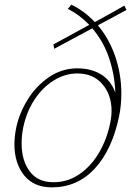

<svg xmlns="http://www.w3.org/2000/svg" viewBox="-20 -796 564 826"><path d="M401 -687Q450 -629 476 -552.5Q502 -476 502 -394Q502 -341 492 -294Q462 -151 387.5 -70.5Q313 10 203 10Q125 10 83.5 -42Q42 -94 42 -176Q42 -208 50 -248Q63 -309 99 -367.5Q135 -426 190.5 -464Q246 -502 313 -502Q370 -502 413 -477Q456 -452 476 -398Q474 -471 450 -544Q426 -617 377 -674L213 -586L210 -605L364 -689Q324 -731 272 -758L287 -776Q344 -748 388 -701Q483 -753 515 -772L524 -753ZM460 -318Q460 -388 420.5 -434Q381 -480 313 -480Q260 -480 211.5 -450Q163 -420 128.5 -367.5Q94 -315 80 -248Q73 -214 73 -179Q73 -105 108 -58.5Q143 -12 210 -12Q271 -12 321.5 -46.5Q372 -81 406.5 -140Q441 -199 455 -271Q460 -298 460 -318Z"/></svg>

Font: Taviraj Thin
Style: Italic
Weight: 250
Italic angle: -12°
Designer: Katatrad Team
Foundry: CadsonDemak
Version: Version 1.001